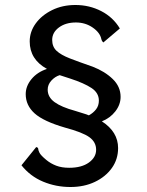

<svg xmlns="http://www.w3.org/2000/svg" viewBox="-20 -694 590 769"><path d="M262 55Q204 55 152.5 33.5Q101 12 66 -32L125 -105Q133 -103 133 -98Q133 -93 138 -82.5Q143 -72 166 -53Q183 -39 205 -30.5Q227 -22 257 -22Q307 -22 336 -43Q365 -64 365 -94Q365 -125 338 -144.5Q311 -164 240 -183Q154 -208 118.5 -240Q83 -272 83 -317Q83 -349 106 -377Q129 -405 168 -418Q99 -456 99 -528Q99 -567 123 -600Q147 -633 188.5 -653.5Q230 -674 282 -674Q338 -674 385.5 -649.5Q433 -625 460 -580L394 -524Q388 -529 386 -537Q381 -563 351.5 -583.5Q322 -604 284 -604Q243 -604 216 -584Q189 -564 189 -534Q189 -507 206.5 -490.5Q224 -474 260 -460Q296 -446 351 -427Q400 -408 431.5 -377.5Q463 -347 463 -306Q463 -275 442 -248Q421 -221 388 -208Q453 -166 453 -101Q453 -56 428 -21Q403 14 360 34.5Q317 55 262 55ZM336 -232Q354 -242 365 -256.5Q376 -271 376 -291Q376 -322 346.5 -341.5Q317 -361 262 -379L219 -393Q200 -387 185.5 -371Q171 -355 171 -335Q171 -305 198.5 -285Q226 -265 281 -250Q299 -244 313 -240Q327 -236 336 -232Z"/></svg>

Font: Inconsolata SemiExpanded Medium
Style: Regular
Weight: 500
Width: 6
Monospace: yes
Designer: Raph Levien, Cyreal, Brenton Simpson
Foundry: Raph Levien, Cyreal, Google
Version: Version 3.001; ttfautohint (v1.8.2.53-6de2)